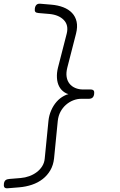

<svg xmlns="http://www.w3.org/2000/svg" viewBox="-22 -865 642 1030"><path d="M19 145Q6 146 1.5 139.5Q-3 133 -1 120Q1 107 8 101.5Q15 96 28 95L89 90Q113 88 135 80Q157 72 175 58.5Q193 45 204.5 26.5Q216 8 218 -15L238 -217Q241 -246 252.5 -272.5Q264 -299 281.5 -319Q299 -339 322 -351Q333 -357 345 -360Q334 -363 325 -369Q306 -381 295.5 -401Q285 -421 283.5 -447.5Q282 -474 289 -502L336 -685Q347 -730 320.5 -757.5Q294 -785 244 -790L185 -795Q172 -796 167.5 -801.5Q163 -807 165 -820Q167 -833 174 -839.5Q181 -846 194 -845L253 -840Q289 -837 317.5 -826Q346 -815 364.5 -795.5Q383 -776 389 -748.5Q395 -721 386 -685L339 -502Q332 -474 335.5 -452.5Q339 -431 351 -416Q363 -401 382 -393Q401 -385 423 -385H463Q476 -385 480.5 -379Q485 -373 483 -360Q481 -347 474 -341Q467 -335 454 -335H414Q392 -335 370.5 -326.5Q349 -318 331.5 -302.5Q314 -287 302.5 -265.5Q291 -244 288 -217L268 -15Q264 21 248 48.5Q232 76 207 95.5Q182 115 149.5 126Q117 137 80 140Z"/></svg>

Font: Maple Mono NL Thin
Style: Italic
Weight: 250
Italic angle: -10°
Monospace: yes
Designer: subframe7536
Version: Version 7.000